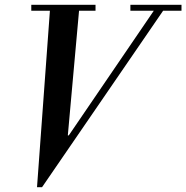

<svg xmlns="http://www.w3.org/2000/svg" viewBox="-20 -774 780 804"><path d="M526 -729V-754H740V-729H663L156 10H135L189 -729H111V-754H380V-729H311L264 -207H268L624 -729Z"/></svg>

Font: Libre Bodoni
Style: Italic
Weight: 400
Italic angle: -13°
Designer: Pablo Impallari, Rodrigo Fuenzalida
Foundry: Pablo Impallari, Rodrigo Fuenzalida
Version: Version 1.001